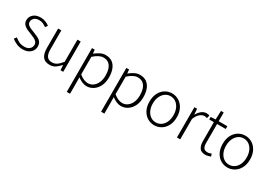

<svg xmlns="http://www.w3.org/2000/svg" viewBox="14 -1524 3704 2644"><g transform="rotate(30 1866.0 -202.5)"><path d="M209 12Q156 12 110.5 -7.5Q65 -27 32 -55L60 -91Q91 -66 126 -48.5Q161 -31 211 -31Q266 -31 294 -58.5Q322 -86 322 -122Q322 -151 304.5 -170.5Q287 -190 260 -203Q233 -216 206 -226Q170 -239 135 -255Q100 -271 77 -297Q54 -323 54 -364Q54 -417 95 -455Q136 -493 211 -493Q251 -493 288 -478.5Q325 -464 351 -443L325 -407Q300 -425 273 -438Q246 -451 211 -451Q156 -451 130.5 -424.5Q105 -398 105 -366Q105 -340 121.5 -323Q138 -306 164 -294Q190 -282 218 -272Q255 -257 291 -241.5Q327 -226 350 -199Q373 -172 373 -125Q373 -88 354 -57Q335 -26 298.5 -7Q262 12 209 12Z M637 12Q562 12 526.5 -34Q491 -80 491 -173V-481H542V-180Q542 -106 567.5 -70Q593 -34 648 -34Q690 -34 724 -56.5Q758 -79 798 -129V-481H850V0H807L801 -80H799Q764 -38 725.5 -13Q687 12 637 12Z M1030 215V-481H1073L1079 -422H1081Q1116 -450 1157.5 -471.5Q1199 -493 1242 -493Q1307 -493 1349.5 -463Q1392 -433 1413.5 -377.5Q1435 -322 1435 -248Q1435 -166 1405.5 -108Q1376 -50 1328 -19Q1280 12 1223 12Q1190 12 1153.5 -3.5Q1117 -19 1081 -46L1082 41V215ZM1219 -33Q1266 -33 1302.5 -60Q1339 -87 1360 -135Q1381 -183 1381 -248Q1381 -305 1366 -350.5Q1351 -396 1318.5 -422Q1286 -448 1233 -448Q1199 -448 1161.5 -429Q1124 -410 1082 -372V-93Q1121 -60 1157 -46.5Q1193 -33 1219 -33Z M1576 215V-481H1619L1625 -422H1627Q1662 -450 1703.5 -471.5Q1745 -493 1788 -493Q1853 -493 1895.5 -463Q1938 -433 1959.5 -377.5Q1981 -322 1981 -248Q1981 -166 1951.5 -108Q1922 -50 1874 -19Q1826 12 1769 12Q1736 12 1699.5 -3.5Q1663 -19 1627 -46L1628 41V215ZM1765 -33Q1812 -33 1848.5 -60Q1885 -87 1906 -135Q1927 -183 1927 -248Q1927 -305 1912 -350.5Q1897 -396 1864.5 -422Q1832 -448 1779 -448Q1745 -448 1707.5 -429Q1670 -410 1628 -372V-93Q1667 -60 1703 -46.5Q1739 -33 1765 -33Z M2300 12Q2242 12 2192.5 -17.5Q2143 -47 2113 -103.5Q2083 -160 2083 -240Q2083 -320 2113 -377Q2143 -434 2192.5 -463.5Q2242 -493 2300 -493Q2358 -493 2407.5 -463.5Q2457 -434 2487.5 -377Q2518 -320 2518 -240Q2518 -160 2487.5 -103.5Q2457 -47 2407.5 -17.5Q2358 12 2300 12ZM2300 -33Q2347 -33 2384.5 -59Q2422 -85 2443 -131.5Q2464 -178 2464 -240Q2464 -302 2443 -349Q2422 -396 2384.5 -422.5Q2347 -449 2300 -449Q2253 -449 2216 -422.5Q2179 -396 2157.5 -349Q2136 -302 2136 -240Q2136 -178 2157.5 -131.5Q2179 -85 2216 -59Q2253 -33 2300 -33Z M2658 0V-481H2701L2707 -392H2709Q2734 -437 2769 -465Q2804 -493 2846 -493Q2859 -493 2871 -491Q2883 -489 2894 -483L2883 -437Q2871 -442 2862.5 -443.5Q2854 -445 2839 -445Q2807 -445 2772 -418Q2737 -391 2710 -324V0Z M3116 12Q3045 12 3019 -29Q2993 -70 2993 -136V-437H2919V-477L2995 -481L3001 -620H3044V-481H3182V-437H3044V-133Q3044 -88 3060.5 -60Q3077 -32 3125 -32Q3139 -32 3155.5 -36.5Q3172 -41 3184 -47L3197 -6Q3176 1 3154 6.5Q3132 12 3116 12Z M3464 12Q3406 12 3356.5 -17.5Q3307 -47 3277 -103.5Q3247 -160 3247 -240Q3247 -320 3277 -377Q3307 -434 3356.5 -463.5Q3406 -493 3464 -493Q3522 -493 3571.5 -463.5Q3621 -434 3651.5 -377Q3682 -320 3682 -240Q3682 -160 3651.5 -103.5Q3621 -47 3571.5 -17.5Q3522 12 3464 12ZM3464 -33Q3511 -33 3548.5 -59Q3586 -85 3607 -131.5Q3628 -178 3628 -240Q3628 -302 3607 -349Q3586 -396 3548.5 -422.5Q3511 -449 3464 -449Q3417 -449 3380 -422.5Q3343 -396 3321.5 -349Q3300 -302 3300 -240Q3300 -178 3321.5 -131.5Q3343 -85 3380 -59Q3417 -33 3464 -33Z"/></g></svg>

Font: Assistant ExtraLight Light
Style: Regular
Weight: 300
Version: Version 3.000